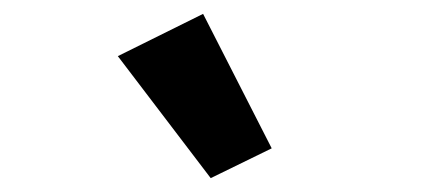

<svg xmlns="http://www.w3.org/2000/svg" viewBox="-20 -836 640 277"><path d="M284 -579 150 -755 273 -816 372 -622Z"/></svg>

Font: IBM Plex Sans
Style: Regular
Weight: 400
Designer: Mike Abbink, Paul van der Laan, Pieter van Rosmalen
Foundry: Bold Monday
Version: Version 3.201